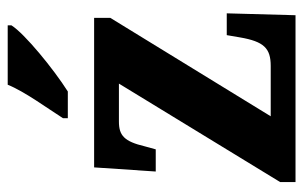

<svg xmlns="http://www.w3.org/2000/svg" viewBox="-168 -638 806 511"><g transform="rotate(-90 235.5 -383.0)"><path d="M176 -619V-606H247C307 -644 401 -721 423 -756V-766H265C247 -721 202 -660 176 -619ZM6 0H450L455 -183H397L391 -148C380 -84 362 -66 315 -66H181L443 -493V-536H45L34 -372H93L101 -401C114 -456 130 -470 167 -470H268L6 -41Z"/></g></svg>

Font: Noto Serif Condensed ExtraBold
Style: Regular
Weight: 800
Width: 3
Designer: Monotype Design Team
Foundry: Monotype Imaging Inc.
Version: Version 2.013